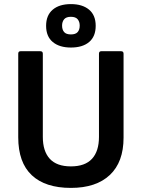

<svg xmlns="http://www.w3.org/2000/svg" viewBox="-20 -905 691 937"><path d="M326 12Q201 12 135 -50Q69 -112 69 -235V-643Q69 -655 80 -655H177Q189 -655 189 -643V-237Q189 -167 223 -130Q257 -93 326 -93Q395 -93 429 -130Q463 -167 463 -237V-643Q463 -655 474 -655H571Q583 -655 583 -643V-233Q583 -114 516 -51Q449 12 326 12ZM326 -673Q270 -673 237.5 -700Q205 -727 205 -779Q205 -830 237 -857.5Q269 -885 326 -885Q382 -885 414.5 -858Q447 -831 447 -779Q447 -727 415 -700Q383 -673 326 -673ZM326 -737Q349 -737 359 -748.5Q369 -760 369 -780Q369 -799 359 -811Q349 -823 326 -823Q303 -823 293 -811Q283 -799 283 -780Q283 -760 293 -748.5Q303 -737 326 -737Z"/></svg>

Font: Sofia Sans
Style: Bold
Weight: 700
Designer: Botio Nikoltchev, Ani Petrova
Foundry: lettersoup
Version: Version 4.100; ttfautohint (v1.8.4.7-5d5b)